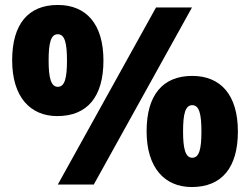

<svg xmlns="http://www.w3.org/2000/svg" viewBox="-20 -795 1008 774"><path d="M211 -327C332 -327 397 -405 397 -551C397 -699 327 -775 213 -775C94 -775 29 -698 29 -552C29 -404 102 -327 211 -327ZM213 -51H358L754 -765H609ZM213 -445C185 -445 176 -483 176 -551C176 -622 185 -657 213 -657C241 -657 250 -622 250 -551C250 -480 241 -445 213 -445ZM753 -41C874 -41 939 -119 939 -265C939 -413 869 -489 755 -489C636 -489 571 -412 571 -266C571 -118 644 -41 753 -41ZM755 -159C727 -159 718 -197 718 -265C718 -336 727 -371 755 -371C783 -371 792 -336 792 -265C792 -194 783 -159 755 -159Z"/></svg>

Font: Noto Sans Tamil UI Black
Style: Regular
Weight: 900
Designer: Jelle Bosma - Monotype Design Team
Foundry: Monotype Imaging Inc.
Version: Version 2.004